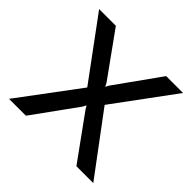

<svg xmlns="http://www.w3.org/2000/svg" viewBox="-138 -655 788 788"><g transform="rotate(45 256.5 -261.0)"><path d="M110 -522H13L206 -260L12 0H110L248 -191L256 -206L265 -191L403 0H501L307 -260L500 -522H402L265 -330L256 -314L248 -330Z"/></g></svg>

Font: FIGSv2-sans-serif Medium
Style: Regular
Weight: 500
Designer: Matt McInerney, Pablo Impallari, Rodrigo Fuenzalida,Mirko Velimirovic
Foundry: Matt McInerney, Pablo Impallari, Rodrigo Fuenzalida
Version: Version 4.021;hotconv 1.0.109;makeotfexe 2.5.65596